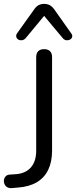

<svg xmlns="http://www.w3.org/2000/svg" viewBox="-32 -966 393 992"><path d="M28 6Q9 7 -1.5 -4Q-12 -15 -12 -31Q-12 -43 -4.5 -53Q3 -63 19 -64L50 -66Q101 -70 128 -101.5Q155 -133 155 -188V-670Q155 -691 165.5 -701.5Q176 -712 196 -712Q216 -712 226.5 -701.5Q237 -691 237 -670V-187Q237 -130 217 -88.5Q197 -47 157.5 -24Q118 -1 61 3ZM100 -768Q91 -759 80.5 -758Q70 -757 62 -762Q54 -767 52 -776Q50 -785 57 -795L145 -918Q155 -933 168 -939.5Q181 -946 196 -946Q212 -946 224.5 -939.5Q237 -933 248 -918L335 -795Q343 -785 341 -776Q339 -767 330.5 -762Q322 -757 311.5 -758Q301 -759 293 -768L196 -884Z"/></svg>

Font: Nunito ExtraLight
Style: Regular
Weight: 400
Version: Version 3.602